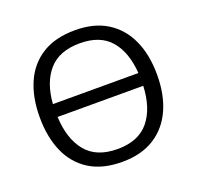

<svg xmlns="http://www.w3.org/2000/svg" viewBox="-128 -862 1035 1008"><g transform="rotate(-20 389.5 -357.5)"><path d="M716.8 -357.9Q716.8 -247.6 679.7 -165Q642.6 -82.5 569.8 -36.4Q497.1 9.8 389.6 9.8Q278.8 9.8 205.8 -36.6Q132.8 -83 96.9 -165.8Q61 -248.5 61 -358.9Q61 -468.3 97.2 -550.8Q133.3 -633.3 206.8 -679.2Q280.3 -725.1 391.1 -725.1Q497.1 -725.1 569.6 -679.7Q642.1 -634.3 679.4 -552Q716.8 -469.7 716.8 -357.9ZM391.1 -651.9Q275.4 -651.9 216.8 -584.5Q158.2 -517.1 149.9 -399.9H627.4Q619.1 -518.6 561.8 -585.2Q504.4 -651.9 391.1 -651.9ZM389.6 -62Q506.8 -62 564.9 -133.1Q623 -204.1 628.4 -328.1H149.9Q155.3 -204.6 213.4 -133.3Q271.5 -62 389.6 -62Z"/></g></svg>

Font: Open Sans
Style: Regular
Weight: 400
Designer: Monotype Design Team
Foundry: Monotype Imaging Inc.
Version: Version 3.000; ttfautohint (v1.8.4)